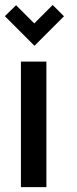

<svg xmlns="http://www.w3.org/2000/svg" viewBox="-39 -768 316 788"><path d="M223.6 -701.2 102.5 -580.1 -19 -701.7 26.9 -746.6 101.6 -671.9 177.2 -747.6ZM46.9 0V-515.1H151.4V0Z"/></svg>

Font: News Cycle
Style: Bold
Weight: 700
Version: Version 0.5.1